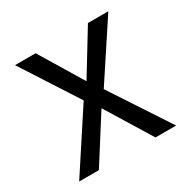

<svg xmlns="http://www.w3.org/2000/svg" viewBox="-122 -621 723 734"><g transform="rotate(-30 239.0 -254.0)"><path d="M112 0H25L195 -260L35 -508H126L241 -318L357 -508H447L283 -259L453 0H362L239 -200Z"/></g></svg>

Font: Hind Madurai
Style: Regular
Weight: 400
Designer: Jyotish Sonowal
Foundry: Indian Type Foundry
Version: Version 0.702;PS 1.0;hotconv 1.0.81;makeotf.lib2.5.63406